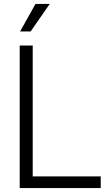

<svg xmlns="http://www.w3.org/2000/svg" viewBox="-20 -960 571 980"><path d="M80.6 0V-727.5H147V-59.6H494.1V0ZM82.5 -799.3 161.1 -939.9H233.9L136.2 -799.3Z"/></svg>

Font: Inter Tight Light
Style: Regular
Weight: 300
Designer: Rasmus Andersson
Foundry: rsms
Version: Version 3.004